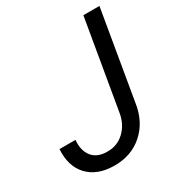

<svg xmlns="http://www.w3.org/2000/svg" viewBox="-172 -825 883 950"><g transform="rotate(-30 270.0 -350.0)"><path d="M444.3 -710.9H536.1L450.7 -207.5Q436.5 -106.9 369.1 -47.1Q301.8 12.7 201.2 10.7Q107.4 8.8 56.2 -45.9Q4.9 -100.6 10.7 -196.3H102.1Q96.7 -137.7 124 -102.8Q151.4 -67.9 206.1 -66.9Q266.1 -64.9 307.6 -104.5Q349.1 -144 358.4 -207Z"/></g></svg>

Font: TypoPRO Roboto
Style: Italic
Weight: 400
Italic angle: -12°
Designer: Google
Version: Version 2.136; 2016